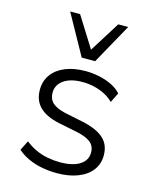

<svg xmlns="http://www.w3.org/2000/svg" viewBox="-114 -829 735 914"><g transform="rotate(15 253.5 -372.0)"><path d="M254 8Q216 8 179.5 1Q143 -6 112 -20.5Q81 -35 59 -55L83 -103Q108 -83 136.5 -70Q165 -57 195.5 -51.5Q226 -46 255 -46Q318 -46 352.5 -68Q387 -90 387 -129Q387 -160 365.5 -178Q344 -196 297 -206L203 -225Q138 -239 106 -271Q74 -303 74 -355Q74 -398 97 -430Q120 -462 162.5 -479.5Q205 -497 262 -497Q296 -497 329.5 -490Q363 -483 392 -469Q421 -455 439 -434L415 -386Q395 -406 369.5 -418.5Q344 -431 316.5 -437Q289 -443 262 -443Q203 -443 169.5 -419.5Q136 -396 136 -357Q136 -326 156 -307.5Q176 -289 220 -279L312 -260Q381 -245 415 -214.5Q449 -184 449 -131Q449 -89 425 -57.5Q401 -26 357 -9Q313 8 254 8ZM227 -554 117 -752H166L260 -602L354 -752H403L293 -554Z"/></g></svg>

Font: Nunito Sans 10pt Light
Style: Regular
Weight: 300
Designer: Vernon Adams
Foundry: Vernon Adams
Version: Version 3.101;gftools[0.9.27]